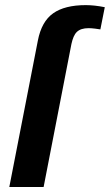

<svg xmlns="http://www.w3.org/2000/svg" viewBox="-20 -745 437 765"><path d="M17.1 0 130.9 -583.5Q145.5 -659.2 191.7 -691.9Q237.8 -724.6 321.8 -724.6Q356 -724.6 397.5 -716.3L379.9 -627.9Q374.5 -628.9 358.9 -630.9Q343.3 -632.8 333 -632.8Q301.8 -632.8 286.1 -617.7Q278.3 -609.9 273.2 -597.9Q268.1 -585.9 264.6 -569.8L153.8 0Z"/></svg>

Font: Arimo
Style: Italic
Weight: 400
Italic angle: -12°
Designer: Steve Matteson
Foundry: Monotype Imaging Inc.
Version: Version 1.33